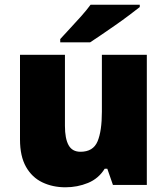

<svg xmlns="http://www.w3.org/2000/svg" viewBox="-20 -786 710 816"><path d="M604 -553V0H460L436 -69H425Q399 -27 354 -8.5Q309 10 258 10Q204 10 160 -11Q116 -32 90.5 -77Q65 -122 65 -193V-553H256V-251Q256 -197 271.5 -169Q287 -141 322 -141Q376 -141 394.5 -185Q413 -229 413 -311V-553ZM574 -756Q556 -742 529 -721.5Q502 -701 471 -679.5Q440 -658 411.5 -638.5Q383 -619 363 -606H236V-620Q253 -639 277 -664.5Q301 -690 325 -717Q349 -744 365 -766H574Z"/></svg>

Font: Noto Sans Syriac Eastern Black
Style: Regular
Weight: 900
Designer: Patrick Giasson and the Monotype Design Team
Foundry: Monotype Imaging Inc.
Version: Version 3.001; ttfautohint (v1.8.4.7-5d5b)